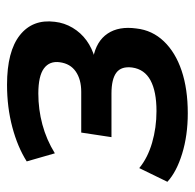

<svg xmlns="http://www.w3.org/2000/svg" viewBox="-24 -520 554 546"><g transform="rotate(-90 253.0 -247.0)"><path d="M204 10Q141 10 89 -6Q37 -22 9 -48L48 -128Q77 -104 120 -91.5Q163 -79 210 -79Q266 -79 297.5 -96Q329 -113 334 -148Q338 -179 319.5 -193Q301 -207 260 -207H136L149 -293H265Q300 -293 322.5 -308.5Q345 -324 349 -354Q353 -383 331.5 -399Q310 -415 260 -415Q215 -415 172 -403.5Q129 -392 90 -368L67 -448Q108 -474 164.5 -489Q221 -504 285 -504Q380 -504 426 -467.5Q472 -431 464 -368Q461 -341 447 -317.5Q433 -294 411 -278Q389 -262 360 -254L362 -259Q409 -250 430.5 -218Q452 -186 445 -136Q440 -91 408.5 -58Q377 -25 325 -7.5Q273 10 204 10Z"/></g></svg>

Font: Nunito Sans 10pt SemiCondensed
Style: Bold Italic
Weight: 700
Width: 4
Italic angle: -9°
Designer: Vernon Adams
Foundry: Vernon Adams
Version: Version 3.101;gftools[0.9.27]